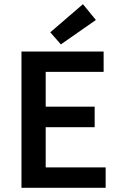

<svg xmlns="http://www.w3.org/2000/svg" viewBox="-20 -901 578 921"><path d="M272 -688 221.2 -746.1 377.9 -880.9 439.9 -805.2ZM83 0V-653.8H477.1V-556.2H199.2V-389.2H434.1V-291H199.2V-98.1H486.8V0Z"/></svg>

Font: SourceSansPro-Semibold
Style: Regular
Weight: 600
Designer: Paul D. Hunt
Foundry: Adobe Systems Incorporated
Version: Version 2.020;PS 2.0;hotconv 1.0.86;makeotf.lib2.5.63406